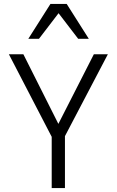

<svg xmlns="http://www.w3.org/2000/svg" viewBox="-20 -950 590 970"><path d="M308.1 -262.2V0H241.2V-258.8L24.9 -675.8H98.1L274.9 -324.2L454.1 -675.8H524.9ZM375 -753.9 275.9 -883.3 176.8 -753.9H123L234.9 -930.2H316.9L428.7 -753.9Z"/></svg>

Font: Clear Sans Light
Style: Regular
Weight: 300
Foundry: Intel Corporation
Version: Version 1.00